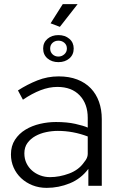

<svg xmlns="http://www.w3.org/2000/svg" viewBox="-20 -900 582 930"><path d="M270 -770 225 -787 284 -880H356ZM189 -665Q189 -694 210 -712Q231 -730 263 -730Q295 -730 316 -712Q337 -694 337 -665Q337 -635 316 -617Q295 -599 263 -599Q231 -599 210 -617Q189 -635 189 -665ZM263 -703Q246 -703 234.5 -692.5Q223 -682 223 -665Q223 -648 234.5 -637Q246 -626 263 -626Q279 -626 291.5 -637Q304 -648 304 -665Q304 -682 292 -692.5Q280 -703 263 -703ZM408 0V-82Q372 -34 318 -12Q264 10 206 10Q169 10 137.5 -2.5Q106 -15 82.5 -37Q59 -59 46 -88.5Q33 -118 33 -152Q33 -193 52.5 -223Q72 -253 103.5 -272Q135 -291 173.5 -300Q212 -309 251 -309Q305 -309 345 -300Q385 -291 405 -282V-329Q405 -397 366 -438Q327 -479 258 -479Q218 -479 176.5 -463Q135 -447 91 -417L67 -462Q112 -491 161 -510.5Q210 -530 264 -530Q315 -530 354 -515Q393 -500 419.5 -472.5Q446 -445 459.5 -407Q473 -369 473 -323V0ZM388 -115Q405 -135 405 -154V-239Q334 -266 260 -266Q232 -266 203.5 -260Q175 -254 151.5 -241Q128 -228 113 -207.5Q98 -187 98 -157Q98 -131 108 -110Q118 -89 135 -74Q152 -59 174.5 -50.5Q197 -42 222 -42Q268 -42 315 -59.5Q362 -77 388 -115Z"/></svg>

Font: IngvarSans
Style: Regular
Weight: 400
Version: Version 1.000